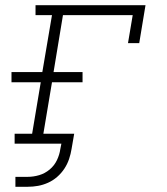

<svg xmlns="http://www.w3.org/2000/svg" viewBox="-20 -550 640 735"><path d="M39 165V127H86Q108 127 130 120.5Q152 114 170 99Q188 84 198 63Q208 42 211 20L215 0H36V-38H103L136 -235H24V-274H142L179 -492H116V-530H537L513 -385H470L488 -492H221L185 -274H296V-235H179L146 -38H264L254 20Q251 39 244.5 58.5Q238 78 226.5 95.5Q215 113 199 127Q183 141 164 149.5Q145 158 125.5 161.5Q106 165 86 165Z"/></svg>

Font: Iosevka Curly Slab XLtExObl
Style: Regular
Weight: 200
Width: 7
Italic angle: -9°
Monospace: yes
Designer: Belleve Invis
Foundry: Belleve Invis
Version: Version 11.0.0; ttfautohint (v1.8.3)